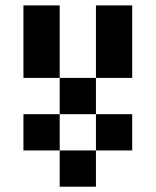

<svg xmlns="http://www.w3.org/2000/svg" viewBox="-20 -704 587 724"><path d="M68.4 -683.6H205.1V-410.2H68.4ZM341.8 0H205.1V-136.7H341.8ZM478.5 -136.7H341.8V-273.4H478.5ZM205.1 -136.7H68.4V-273.4H205.1ZM341.8 -273.4H205.1V-410.2H341.8ZM341.8 -683.6H478.5V-410.2H341.8Z"/></svg>

Font: DatCub
Style: Bold
Weight: 700
Designer: GGBot
Version: 1.00